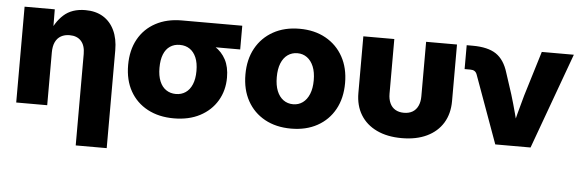

<svg xmlns="http://www.w3.org/2000/svg" viewBox="-48 -686 3144 1043"><g transform="rotate(5 1524.0 -164.5)"><path d="M217.8 -287.1V0H48.8V-522.5H213.4L214.4 -384.3H193.4Q216.8 -451.7 261.5 -492.2Q306.2 -532.7 379.9 -532.7Q436.5 -532.7 476.6 -508.3Q516.6 -483.9 538.3 -438.2Q560.1 -392.6 560.1 -329.1V204.1H391.1V-294.9Q391.1 -340.8 368.9 -365.2Q346.7 -389.6 306.2 -389.6Q279.3 -389.6 259.3 -378.4Q239.3 -367.2 228.5 -344.5Q217.8 -321.8 217.8 -287.1Z M908.7 11.2Q826.7 11.2 765.4 -21.5Q704.1 -54.2 670.4 -114Q636.7 -173.8 636.7 -255.9Q636.7 -337.4 669.9 -397.2Q703.1 -457 763.9 -489.7Q824.7 -522.5 906.2 -522.5H1235.8V-393.1H1005.9L906.2 -389.2Q876.5 -389.2 854 -374Q831.5 -358.9 819.6 -329.3Q807.6 -299.8 807.6 -255.9Q807.6 -212.4 820.1 -182.4Q832.5 -152.3 855.5 -137Q878.4 -121.6 908.7 -121.6Q938.5 -121.6 961.2 -137Q983.9 -152.3 996.6 -182.4Q1009.3 -212.4 1009.3 -255.9Q1009.3 -299.8 996.6 -329.3Q983.9 -358.9 961.2 -374Q938.5 -389.2 908.7 -389.2V-441.9Q962.9 -441.9 1011.5 -431.2Q1060.1 -420.4 1097.7 -396.2Q1135.3 -372.1 1156.5 -332.3Q1177.7 -292.5 1177.7 -234.4Q1177.7 -163.6 1144.5 -107.9Q1111.3 -52.2 1051 -20.5Q990.7 11.2 908.7 11.2Z M1547.9 11.2Q1465.8 11.2 1404.5 -22.5Q1343.3 -56.2 1309.6 -117.2Q1275.9 -178.2 1275.9 -260.7Q1275.9 -342.8 1309.6 -403.8Q1343.3 -464.8 1404.5 -499Q1465.8 -533.2 1547.9 -533.2Q1629.9 -533.2 1690.9 -499Q1752 -464.8 1785.6 -403.8Q1819.3 -342.8 1819.3 -260.7Q1819.3 -178.2 1785.6 -117.2Q1752 -56.2 1690.9 -22.5Q1629.9 11.2 1547.9 11.2ZM1547.9 -121.6Q1577.6 -121.6 1600.3 -138.2Q1623 -154.8 1635.7 -186Q1648.4 -217.3 1648.4 -260.7Q1648.4 -305.2 1635.7 -335.9Q1623 -366.7 1600.3 -383.3Q1577.6 -399.9 1547.9 -399.9Q1517.6 -399.9 1494.6 -383.5Q1471.7 -367.2 1459.2 -336.2Q1446.8 -305.2 1446.8 -260.7Q1446.8 -216.8 1459.2 -185.8Q1471.7 -154.8 1494.6 -138.2Q1517.6 -121.6 1547.9 -121.6Z M2151.4 10.3Q2072.3 10.3 2014.9 -17.1Q1957.5 -44.4 1926.8 -94.7Q1896 -145 1896 -213.9V-522.5H2064.9V-224.6Q2064.9 -194.8 2075 -172.9Q2085 -150.9 2104.5 -139.4Q2124 -127.9 2151.4 -127.9Q2179.2 -127.9 2198.5 -139.4Q2217.8 -150.9 2228 -172.9Q2238.3 -194.8 2238.3 -224.6V-522.5H2406.7V-213.9Q2406.7 -145 2376 -94.7Q2345.2 -44.4 2288.1 -17.1Q2231 10.3 2151.4 10.3Z M2661.1 0 2526.9 -370.1Q2522.5 -381.8 2513.9 -387.5Q2505.4 -393.1 2491.2 -393.1H2459.5V-523.4H2492.2Q2575.2 -523.4 2620.4 -493.2Q2665.5 -462.9 2686.5 -393.6L2724.1 -278.3Q2739.3 -228.5 2752.7 -177.7Q2766.1 -127 2779.3 -75.2H2741.2Q2753.9 -127 2766.8 -177.5Q2779.8 -228 2794.4 -278.3L2869.1 -522.5H3043.9L2853.5 0Z"/></g></svg>

Font: Inter 28pt ExtraBold
Style: Regular
Weight: 800
Designer: Rasmus Andersson
Foundry: rsms
Version: Version 4.001;git-66647c0bb